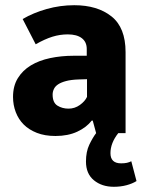

<svg xmlns="http://www.w3.org/2000/svg" viewBox="-20 -511 557 737"><path d="M434 0Q404 38 404 77Q404 116 445 116Q458 116 467 114Q476 112 484 108L504 184Q488 194 465.5 200Q443 206 417 206Q371 206 340.5 181Q310 156 310 109Q310 71 323 44Q336 17 349 0L336 -48H332Q312 -22 276.5 -5.5Q241 11 193 11Q152 11 121.5 -1Q91 -13 71 -33Q51 -53 40.5 -80.5Q30 -108 30 -139Q30 -181 48.5 -211Q67 -241 98.5 -260Q130 -279 172.5 -288Q215 -297 263 -297H313V-323Q313 -350 294 -364.5Q275 -379 240 -379Q210 -379 181 -370Q152 -361 117 -341L67 -438Q108 -462 159.5 -476.5Q211 -491 265 -491Q354 -491 408 -448Q462 -405 462 -311V0ZM314 -207 281 -206Q253 -205 234 -200Q215 -195 203.5 -187.5Q192 -180 187 -169.5Q182 -159 182 -148Q182 -117 200.5 -105.5Q219 -94 243 -94Q267 -94 286.5 -108Q306 -122 314 -139Z"/></svg>

Font: Mukta Mahee ExtraBold
Style: Regular
Weight: 800
Designer: Shuchita Grover, Noopur Datye, Girish Dalvi, Yashodeep Gholap
Foundry: Ek Type
Version: Version 2.538;PS 1.000;hotconv 16.6.51;makeotf.lib2.5.65220;